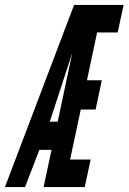

<svg xmlns="http://www.w3.org/2000/svg" viewBox="-63 -755 519 775"><path d="M-43 0H38L96 -150H145L113 0H279L303 -111H220L263 -313H323L348 -431H288L329 -624H412L436 -735H236ZM138 -264 227.5 -538H228L170 -264Z"/></svg>

Font: League Gothic Condensed Italic
Style: Regular
Weight: 400
Width: 3
Designer: The League of Moveable Type
Version: Version 1.600; ttfautohint (v1.8.3)